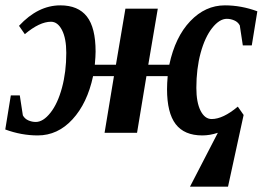

<svg xmlns="http://www.w3.org/2000/svg" viewBox="-20 -491 993 710"><path d="M225.1 -295.4Q225.1 -349.1 209.2 -379.9Q193.4 -410.6 168.5 -410.6Q126.5 -410.6 71.8 -364.7L50.3 -395.5Q120.6 -471.2 203.1 -471.2Q269 -471.2 301.3 -429.9Q333.5 -388.7 333.5 -300.3Q333.5 -283.7 330.6 -251.5H408.7L443.8 -459H563.5L528.3 -251.5H606Q627.9 -354.5 683.6 -412.8Q739.3 -471.2 811.5 -471.2Q872.1 -471.2 931.6 -449.2L911.1 -323.2H877.9L866.7 -397Q859.9 -409.7 846.4 -415.5Q833 -421.4 818.8 -421.4Q791.5 -421.4 764.6 -387.5Q737.8 -353.5 721.9 -295.2Q706.1 -236.8 706.1 -166Q706.1 -112.3 721.7 -81.5Q737.3 -50.8 762.7 -50.8Q804.7 -50.8 859.4 -96.7L880.9 -65.9L823.2 199.2H682.6L785.6 0Q756.3 9.8 728 9.8Q661.6 9.8 629.6 -32Q597.7 -73.7 597.7 -161.1Q597.7 -182.6 600.1 -209.5H521.5L486.8 0H366.7L401.4 -209.5H324.2Q302.7 -108.9 248 -49.6Q193.4 9.8 119.6 9.8Q59.1 9.8 -0.5 -12.2L20 -138.2H53.2L64.5 -64.5Q71.3 -51.8 84.7 -45.9Q98.1 -40 112.3 -40Q139.6 -40 166.5 -74Q193.4 -107.9 209.2 -166.5Q225.1 -225.1 225.1 -295.4Z"/></svg>

Font: Tinos
Style: Bold Italic
Weight: 700
Italic angle: -16.333°
Designer: Steve Matteson
Foundry: Monotype Imaging Inc.
Version: Version 1.23